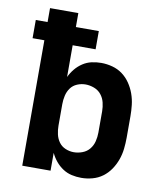

<svg xmlns="http://www.w3.org/2000/svg" viewBox="-83 -805 766 882"><g transform="rotate(10 300.0 -363.5)"><path d="M355 8Q332 8 310 3Q288 -2 269 -14.5Q250 -27 235.5 -44.5Q221 -62 211 -83V0H79V-585H24V-670H79V-735H211V-670H318V-585H211V-437Q221 -458 235.5 -475.5Q250 -493 269 -505.5Q288 -518 310 -523Q332 -528 355 -528Q381 -528 407 -521Q433 -514 454 -498.5Q475 -483 490 -461Q505 -439 514 -414Q523 -389 526 -362.5Q529 -336 529 -310V-210Q529 -184 526 -157.5Q523 -131 514 -106Q505 -81 490 -59Q475 -37 454 -21.5Q433 -6 407 1Q381 8 355 8ZM301 -102Q321 -102 341 -109.5Q361 -117 374 -133Q387 -149 392 -169.5Q397 -190 397 -210V-310Q397 -330 392 -350.5Q387 -371 374 -387Q361 -403 341 -410.5Q321 -418 301 -418Q281 -418 262 -410Q243 -402 231.5 -386Q220 -370 215.5 -350Q211 -330 211 -310V-210Q211 -190 215.5 -170Q220 -150 231.5 -134Q243 -118 262 -110Q281 -102 301 -102Z"/></g></svg>

Font: Iosevka Aile Extrabold
Style: Regular
Weight: 800
Designer: Belleve Invis
Foundry: Belleve Invis
Version: Version 27.3.5; ttfautohint (v1.8.4)